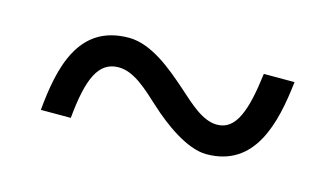

<svg xmlns="http://www.w3.org/2000/svg" viewBox="-38 -538 634 363"><g transform="rotate(15 279.5 -356.5)"><path d="M377.9 -269C472.7 -269 494.6 -360.4 503.9 -443.8H443.8C434.6 -369.6 419.9 -328.1 382.8 -328.1C355 -328.1 329.6 -352.1 300.8 -377.9C269.5 -405.3 225.1 -443.8 180.2 -443.8C81.1 -443.8 62 -352.5 54.2 -269H112.8C120.1 -347.7 136.7 -384.8 175.8 -384.8C205.6 -384.8 232.4 -359.4 262.2 -332C291.5 -305.2 339.4 -269 377.9 -269Z"/></g></svg>

Font: Gandom
Style: Regular
Weight: 400
Foundry: DejaVu fonts team - Redesigned by Saber Rastikerdar - Based on Samim Font
Version: Version 0.8